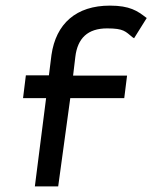

<svg xmlns="http://www.w3.org/2000/svg" viewBox="-20 -663 542 683"><path d="M499 -601C469 -624 442 -643 371 -643C251 -643 179 -579 163 -467L154 -395H72L62 -314H144L104 0H187L230 -314H422L432 -394H240L248 -461C256 -527 292 -562 361 -562C421 -562 426 -551 452 -530L457 -527L502 -599Z"/></svg>

Font: Charger
Style: BdIt
Weight: 400
Designer: Jasper
Foundry: Cannot Into Space Fonts
Version: Version 0.98